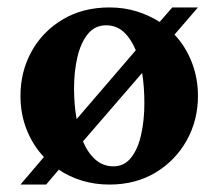

<svg xmlns="http://www.w3.org/2000/svg" viewBox="-20 -486 587 516"><path d="M35 10 98 -64Q68 -96 51.5 -138Q35 -180 35 -228Q35 -294 65 -348Q95 -402 149 -434Q203 -466 274 -466Q313 -466 347 -455.5Q381 -445 409 -427L443 -466H512L449 -393Q479 -361 495.5 -318.5Q512 -276 512 -228Q512 -163 482 -109Q452 -55 398.5 -22.5Q345 10 274 10Q235 10 200.5 -0.5Q166 -11 138 -30L104 10ZM179 -249Q179 -204 186 -166L345 -351Q332 -382 312.5 -400Q293 -418 265 -418Q235 -418 216 -394.5Q197 -371 188 -332.5Q179 -294 179 -249ZM285 -39Q314 -39 332.5 -62.5Q351 -86 359.5 -125Q368 -164 368 -208Q368 -253 362 -290L203 -106Q216 -75 236.5 -57Q257 -39 285 -39Z"/></svg>

Font: Spectral
Style: Bold
Weight: 700
Designer: Jean-Baptiste Levee
Foundry: Production Type
Version: Version 2.001